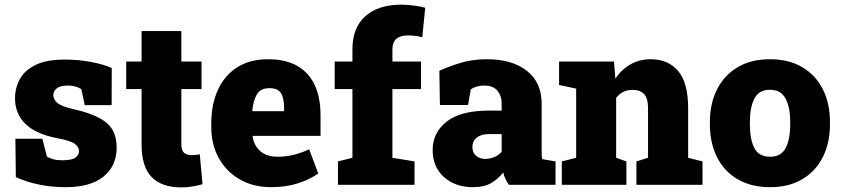

<svg xmlns="http://www.w3.org/2000/svg" viewBox="-20 -792 3607 823"><path d="M261.7 10.3Q199.2 10.3 145.3 -1.2Q91.3 -12.7 47.9 -32.7L45.9 -197.3H161.6L181.2 -120.6Q191.4 -114.3 207.5 -109.6Q223.6 -105 246.1 -105Q287.6 -105 303.2 -116.2Q318.8 -127.4 318.8 -144.5Q318.8 -161.1 301 -175Q283.2 -189 225.1 -199.7Q132.3 -217.8 88.4 -261.5Q44.4 -305.2 44.4 -370.6Q44.4 -415 64.9 -452.6Q85.4 -490.2 132.1 -513.4Q178.7 -536.6 256.8 -536.6Q316.4 -536.6 370.4 -526.4Q424.3 -516.1 459 -500.5L458.5 -341.3H343.3L328.6 -409.7Q305.7 -425.3 271.5 -425.3Q238.8 -425.3 223.6 -413.6Q208.5 -401.9 208.5 -383.3Q208.5 -367.2 225.1 -351.6Q241.7 -335.9 298.3 -323.2Q388.7 -303.2 434.3 -267.6Q480 -231.9 480 -159.2Q480 -81.1 424.1 -35.4Q368.2 10.3 261.7 10.3Z M756.3 11.2Q673.3 11.2 630.1 -33Q586.9 -77.1 586.9 -172.9V-410.2H521V-528.3H586.9V-658.7H757.3V-528.3H843.8V-410.2H757.3V-173.3Q757.3 -147.5 769 -137.2Q780.8 -127 801.3 -127Q810.1 -127 818.8 -127.9Q827.6 -128.9 836.4 -130.4L848.1 -2.4Q801.8 11.2 756.3 11.2Z M1143.1 10.3Q1065.4 10.3 1007.6 -23.2Q949.7 -56.6 917.7 -114.7Q885.7 -172.9 885.7 -246.1V-264.2Q885.7 -344.7 914.1 -406.7Q942.4 -468.8 997.1 -503.7Q1051.8 -538.6 1131.3 -538.1Q1238.8 -538.1 1296.4 -476.3Q1354 -414.6 1354 -297.9V-209.5H1063.5L1063 -206.1Q1068.4 -168.9 1095.2 -144.5Q1122.1 -120.1 1172.4 -120.1Q1235.8 -120.1 1305.2 -151.9L1344.2 -48.3Q1308.6 -22.9 1257.3 -6.3Q1206.1 10.3 1143.1 10.3ZM1063.5 -315.4H1197.8V-328.1Q1197.8 -370.6 1184.6 -392.3Q1171.4 -414.1 1135.3 -414.1Q1096.2 -414.1 1080.8 -387Q1065.4 -359.9 1061.5 -317.9Z M1428.7 0V-100.1L1490.7 -115.7V-410.2H1414.6V-528.3H1490.7V-581.5Q1490.7 -673.3 1546.1 -722.7Q1601.6 -772 1701.2 -772Q1727.5 -772 1756.8 -767.8Q1786.1 -763.7 1802.7 -758.8L1790 -632.3Q1761.2 -640.1 1729 -640.1Q1662.1 -640.1 1662.1 -581.5V-528.3H1784.7V-410.2H1662.1V-115.7L1756.8 -100.1V0Z M2007.8 10.3Q1931.2 10.3 1882.8 -33.2Q1834.5 -76.7 1834.5 -148.9Q1834.5 -223.1 1894.3 -270.5Q1954.1 -317.9 2075.2 -317.9H2130.4V-349.1Q2130.4 -380.9 2112.3 -403.1Q2094.2 -425.3 2055.2 -425.3Q2022.5 -425.3 1998 -409.2L1986.3 -341.8H1865.7L1863.3 -488.8Q1908.2 -508.8 1957.3 -523.4Q2006.3 -538.1 2066.9 -538.1Q2174.8 -538.1 2238.3 -488.5Q2301.8 -439 2301.8 -347.2V-152.3Q2301.8 -141.1 2302 -130.4Q2302.2 -119.6 2304.2 -109.9L2361.3 -100.1V0H2161.1Q2154.8 -8.8 2147.5 -23.4Q2140.1 -38.1 2137.2 -52.7Q2113.3 -22.9 2083.5 -6.3Q2053.7 10.3 2007.8 10.3ZM2060.5 -110.8Q2079.1 -110.8 2097.9 -118.4Q2116.7 -126 2130.4 -141.1V-217.3H2077.1Q2042.5 -217.3 2023.7 -202.1Q2004.9 -187 2004.9 -162.1Q2004.9 -138.2 2020.5 -124.5Q2036.1 -110.8 2060.5 -110.8Z M2388.2 0V-100.1L2449.7 -115.7V-412.1L2376.5 -427.7V-528.3H2611.8L2617.7 -454.6Q2644 -494.1 2682.4 -516.1Q2720.7 -538.1 2769.5 -538.1Q2843.8 -538.1 2886.7 -487.8Q2929.7 -437.5 2929.7 -328.1V-115.7L2991.2 -100.1V0H2708V-100.1L2757.8 -115.7V-328.6Q2757.8 -371.1 2740.7 -388.9Q2723.6 -406.7 2691.9 -406.7Q2647 -406.7 2621.1 -372.6V-115.7L2665 -100.1V0Z M3281.2 10.3Q3199.7 10.3 3141.8 -23.7Q3084 -57.6 3053.5 -118.4Q3022.9 -179.2 3022.9 -259.3V-269Q3022.9 -348.1 3053.5 -408.7Q3084 -469.2 3141.6 -503.7Q3199.2 -538.1 3280.3 -538.1Q3361.8 -538.1 3419.2 -503.9Q3476.6 -469.7 3507.1 -409.2Q3537.6 -348.6 3537.6 -269V-259.3Q3537.6 -179.7 3507.1 -118.9Q3476.6 -58.1 3419.2 -23.9Q3361.8 10.3 3281.2 10.3ZM3281.2 -120.1Q3328.1 -120.1 3347.7 -157.5Q3367.2 -194.8 3367.2 -259.3V-269Q3367.2 -331.5 3347.4 -369.4Q3327.6 -407.2 3280.3 -407.2Q3232.9 -407.2 3213.6 -369.4Q3194.3 -331.5 3194.3 -269V-259.3Q3194.3 -194.3 3213.6 -157.2Q3232.9 -120.1 3281.2 -120.1Z"/></svg>

Font: Roboto Slab Black
Style: Regular
Weight: 900
Designer: Google
Version: Version 2.000; ttfautohint (v1.8.1.43-b0c9)